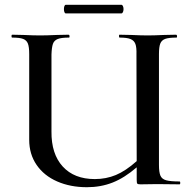

<svg xmlns="http://www.w3.org/2000/svg" viewBox="-20 -770 808 802"><path d="M730 0 636 -1 567 0Q556 0 553.5 -3Q551 -6 551 -19V-71Q500 -27 450.5 -7.5Q401 12 343 12Q274 12 219 -12Q164 -36 133 -81Q102 -126 102 -186V-544Q102 -574 96.5 -588Q91 -602 76.5 -607.5Q62 -613 31 -613Q28 -613 28 -619Q28 -625 31 -625L78 -624Q120 -622 147 -622Q174 -622 218 -624L266 -625Q270 -625 270.5 -619Q271 -613 268 -613Q236 -613 221 -607Q206 -601 201 -586.5Q196 -572 195 -542V-221Q194 -127 242 -74.5Q290 -22 376 -22Q423 -22 464 -39Q505 -56 551 -97L550 -542Q551 -572 545.5 -586.5Q540 -601 525 -607Q510 -613 480 -613Q477 -613 477 -619Q477 -625 479 -625L528 -624Q570 -622 597 -622Q622 -622 666 -624L715 -625Q719 -625 719.5 -619Q720 -613 717 -613Q685 -613 670 -607.5Q655 -602 649.5 -588Q644 -574 644 -544V-81Q644 -51 650 -36.5Q656 -22 674 -17Q692 -12 730 -12Q733 -12 733 -6Q733 0 730 0ZM247 -732Q247 -739 249 -744.5Q251 -750 255 -750H487Q491 -750 493.5 -744.5Q496 -739 496 -732Q496 -725 493.5 -719.5Q491 -714 487 -714H255Q251 -714 249 -719.5Q247 -725 247 -732Z"/></svg>

Font: Cormorant Upright SemiBold
Style: Regular
Weight: 600
Designer: Christian Thalmann (Catharsis Fonts)
Foundry: Catharsis Fonts
Version: Version 3.302